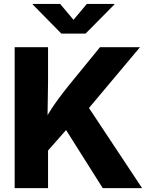

<svg xmlns="http://www.w3.org/2000/svg" viewBox="-20 -971 775 991"><path d="M184.6 -145V-302.7Q206.1 -344.2 227.1 -379.4Q248 -414.6 273.7 -450Q299.3 -485.4 334 -528.8L496.1 -727.5H702.6L397 -363.3L381.8 -368.7ZM55.7 0V-727.5H228V-548.8L225.1 -352.1L228 -268.1V0ZM510.3 0 314 -311 422.4 -439 713.4 0ZM290.5 -950.7 359.4 -868.7 428.2 -950.7H570.3V-947.8L421.4 -797.4H296.9L148.9 -947.8V-950.7Z"/></svg>

Font: Inter 16pt ExtraBold
Style: Regular
Weight: 800
Version: Version 4.001;git-66647c0bb